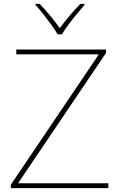

<svg xmlns="http://www.w3.org/2000/svg" viewBox="-20 -969 618 989"><path d="M36 0V-18L489 -689H64V-714H526V-696L73 -25H538V0ZM277 -792Q265 -813 245 -840.5Q225 -868 203.5 -895.5Q182 -923 163 -943V-949H184Q212 -921 239.5 -887Q267 -853 288 -824Q309 -853 337.5 -887Q366 -921 394 -949H415V-943Q397 -923 374.5 -895.5Q352 -868 331.5 -840.5Q311 -813 299 -792Z"/></svg>

Font: Noto Sans Symbols Thin
Style: Regular
Weight: 250
Version: Version 2.002